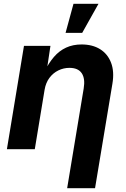

<svg xmlns="http://www.w3.org/2000/svg" viewBox="-20 -781 657 1005"><path d="M213.4 -311 162.1 0H16.1L105.5 -541H244.1L223.6 -404.8L212.4 -405.3Q234.9 -451.2 262.5 -483.2Q290 -515.1 325.9 -531.7Q361.8 -548.3 407.2 -548.3Q463.9 -548.3 503.7 -523.7Q543.5 -499 561.3 -452.9Q579.1 -406.7 568.4 -342.8L477.5 204.1H331.5L418 -317.4Q426.8 -369.1 408 -397.5Q389.2 -425.8 343.3 -425.8Q313 -425.8 285.4 -412.4Q257.8 -398.9 238.8 -373.5Q219.7 -348.1 213.4 -311ZM323.2 -608.9 364.7 -761.2H495.6L410.2 -608.9Z"/></svg>

Font: Inter 17pt
Style: Bold Italic
Weight: 700
Italic angle: -9.3988°
Version: Version 4.001;git-66647c0bb